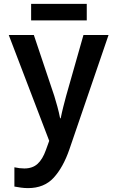

<svg xmlns="http://www.w3.org/2000/svg" viewBox="-20 -722 603 987"><path d="M124 245Q106 245 88 242.5Q70 240 54 237V138Q81 144 105 144Q147 144 173 120.5Q199 97 216 49L233 2L25 -542H154L259 -229Q267 -203 275 -174Q283 -145 289 -114H292Q298 -144 305.5 -173.5Q313 -203 320 -229L409 -542H538L337 45Q305 138 256 191.5Q207 245 124 245ZM140 -617V-702H426V-617Z"/></svg>

Font: Noto Sans Mono SemiCondensed SemiBold
Style: Regular
Weight: 600
Width: 4
Designer: Monotype Design Team
Foundry: Monotype Imaging Inc.
Version: Version 2.014; ttfautohint (v1.8.4.7-5d5b)